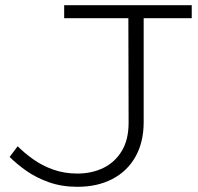

<svg xmlns="http://www.w3.org/2000/svg" viewBox="-20 -706 762 739"><path d="M278 13Q218 13 168.5 -4.5Q119 -22 81.5 -48.5Q44 -75 17 -102L48 -143Q73 -118 107 -93.5Q141 -69 184 -53.5Q227 -38 278 -38Q333 -38 377.5 -59.5Q422 -81 448.5 -124.5Q475 -168 475 -234L474 -659H533V-236Q533 -159 501.5 -103Q470 -47 412.5 -17Q355 13 278 13ZM227 -636V-686H718V-636Z"/></svg>

Font: BioRhyme SemiExpanded Light
Style: Regular
Weight: 300
Width: 6
Designer: Aoife Mooney
Foundry: Aoife Mooney Type
Version: Version 1.600;gftools[0.9.33]